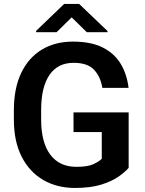

<svg xmlns="http://www.w3.org/2000/svg" viewBox="-20 -929 722 959"><path d="M622.6 -367.7V-90.8Q606.4 -71.3 573.2 -47.6Q540 -23.9 486.3 -7.1Q432.6 9.8 354.5 9.8Q264.2 9.8 195.3 -30.5Q126.5 -70.8 87.9 -147Q49.3 -223.1 49.3 -332V-378.9Q49.3 -487.3 85.7 -564Q122.1 -640.6 188.5 -680.9Q254.9 -721.2 344.7 -721.2Q434.6 -721.2 493.2 -691.7Q551.8 -662.1 583 -609.9Q614.3 -557.6 622.1 -490.2H491.2Q482.4 -545.4 450 -580.3Q417.5 -615.2 347.7 -615.2Q268.1 -615.2 226.8 -554.2Q185.5 -493.2 185.5 -379.9V-332Q185.5 -217.3 231.2 -156.5Q276.9 -95.7 361.3 -95.7Q418.9 -95.7 447.5 -109.4Q476.1 -123 488.3 -136.2V-269.5H347.2V-367.7ZM375.5 -909.2 517.1 -773.9V-768.1H413.6L337.9 -842.3L262.7 -768.1H160.6V-774.9L300.3 -909.2Z"/></svg>

Font: Vazirmatn UI SemiBold
Style: Regular
Weight: 600
Designer: Saber Rastikerdar
Foundry: Saber Rastikerdar
Version: Version 33.003